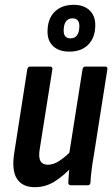

<svg xmlns="http://www.w3.org/2000/svg" viewBox="-20 -768 466 796"><path d="M124 8Q72 8 49.5 -28Q27 -64 40 -140L93 -480Q95 -492 105 -492H187Q199 -492 197 -480L145 -152Q139 -117 147.5 -101Q156 -85 179 -85Q202 -85 227.5 -102Q253 -119 282 -149V-80Q246 -41 208 -16.5Q170 8 124 8ZM275 0Q263 0 263 -11Q264 -29 266 -53Q268 -77 270 -95L266 -125L322 -480Q324 -492 334 -492H416Q427 -492 425 -480L369 -124Q363 -90 359.5 -61.5Q356 -33 355 -11Q354 0 344 0ZM267 -554Q225 -554 201 -576Q177 -598 177 -637Q177 -689 206 -718.5Q235 -748 286 -748Q327 -748 351 -725.5Q375 -703 375 -664Q375 -613 346.5 -583.5Q318 -554 267 -554ZM272 -609Q291 -609 300 -622.5Q309 -636 309 -660Q309 -692 280 -692Q263 -692 253.5 -679Q244 -666 244 -641Q244 -609 272 -609Z"/></svg>

Font: Sofia Sans Condensed
Style: Bold Italic
Weight: 700
Italic angle: -9°
Version: Version 4.100